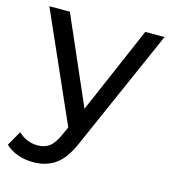

<svg xmlns="http://www.w3.org/2000/svg" viewBox="-131 -617 800 905"><g transform="rotate(15 269.0 -165.0)"><path d="M560 -530 303 53Q269 134 223.5 167Q178 200 114 200Q75 200 38.5 187.5Q2 175 -22 151L19 79Q59 118 114 118Q149 118 172.5 99.5Q196 81 215 36L232 -1L-2 -530H98L283 -106L466 -530Z"/></g></svg>

Font: CMG Sans Medium
Style: Regular
Weight: 500
Designer: Julieta Ulanovsky
Foundry: Julieta Ulanovsky
Version: Version 7.200